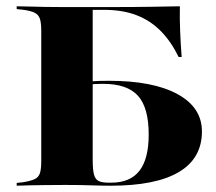

<svg xmlns="http://www.w3.org/2000/svg" viewBox="-20 -591 687 611"><path d="M111.3 -201.6V-492.7Q111.3 -518.5 106.9 -531.5Q102.4 -544.4 90.3 -550.4Q78.2 -556.5 54.8 -559.7L33.1 -562.1V-571Q49.2 -571 71.8 -570.2Q94.4 -569.4 122.6 -569Q150.8 -568.5 181.5 -568.5H194.4H324.2Q405.6 -568.5 459.3 -569.4Q512.9 -570.2 552.4 -571Q551.6 -533.9 553.2 -493.1Q554.8 -452.4 558.1 -409.7H548.4Q525 -458.1 492.3 -491.5Q459.7 -525 415.3 -542.3Q371 -559.7 310.5 -559.7H275V-201.6ZM181.5 -2.4Q150.8 -2.4 122.6 -2Q94.4 -1.6 71.8 -1.2Q49.2 -0.8 33.1 0V-8.9L54.8 -11.3Q78.2 -15.3 90.3 -21Q102.4 -26.6 106.9 -39.5Q111.3 -52.4 111.3 -78.2V-201.6H275V-82.3Q275 -51.6 279 -35.9Q283.1 -20.2 294 -14.9Q304.8 -9.7 325.8 -9.7H333.9Q394.4 -9.7 423.8 -47.6Q453.2 -85.5 453.2 -162.9Q453.2 -248.4 419 -286.3Q384.7 -324.2 308.1 -324.2Q279 -324.2 261.7 -321.8Q244.4 -319.4 221.8 -316.1V-325Q251.6 -330.6 272.2 -332.3Q292.7 -333.9 327.4 -333.9Q466.9 -333.9 544.8 -291.5Q622.6 -249.2 622.6 -172.6Q622.6 -87.1 549.2 -43.5Q475.8 0 332.3 0Q304 0 271 -1.2Q237.9 -2.4 193.5 -2.4Z"/></svg>

Font: Playfair 144pt SemiExpanded Black
Style: Regular
Weight: 900
Width: 6
Designer: Claus Eggers Sørensen
Foundry: Claus Eggers Sørensen
Version: Version 2.203